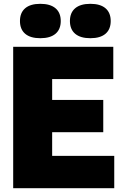

<svg xmlns="http://www.w3.org/2000/svg" viewBox="-20 -985 650 1005"><path d="M253 -169H578V0H49V-740H573V-571H253V-462H520.5V-293H253ZM84.5 -875Q84.5 -918.5 111.8 -941.8Q139 -965 191 -965Q243 -965 270.5 -941.8Q298 -918.5 298 -875Q298 -831.5 270.5 -808.2Q243 -785 191 -785Q139 -785 111.8 -808.2Q84.5 -831.5 84.5 -875ZM346 -875Q346 -918.5 373.5 -941.8Q401 -965 453 -965Q505 -965 532.2 -941.8Q559.5 -918.5 559.5 -875Q559.5 -831.5 532.2 -808.2Q505 -785 453 -785Q401 -785 373.5 -808.2Q346 -831.5 346 -875Z"/></svg>

Font: Encode Sans SemiCondensed Black
Style: Regular
Weight: 900
Width: 4
Designer: Multiple Designers
Foundry: Impallari Type
Version: Version 2.000